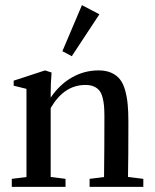

<svg xmlns="http://www.w3.org/2000/svg" viewBox="-20 -727 602 747"><path d="M259.3 -508.3 222.7 -527.8 298.8 -707 366.7 -671.4ZM25.9 0V-31.2L83 -38.1V-381.3L33.2 -393.6V-413.1L155.3 -453.1L180.7 -444.8Q177.2 -404.8 177.2 -367.2V-347.2Q211.4 -397.9 259.5 -425.5Q307.6 -453.1 363.8 -453.1Q392.6 -453.1 413.1 -443.8Q433.6 -434.6 446.5 -418.5Q459.5 -402.3 466.8 -376Q474.1 -349.6 476.8 -320.8Q479.5 -292 479.5 -252.4Q479.5 -108.4 478 -38.6L537.6 -31.2V0H328.6V-31.2L384.8 -38.1Q386.2 -153.3 386.2 -272Q386.2 -296.9 384.8 -314.2Q383.3 -331.5 378.9 -348.1Q374.5 -364.7 366.5 -374.8Q358.4 -384.8 345 -390.6Q331.5 -396.5 312.5 -396.5Q229 -396.5 177.2 -306.6V-38.6L234.9 -31.2V0Z"/></svg>

Font: Elstob 10pt Medium
Style: Regular
Weight: 500
Designer: Peter S. Baker
Version: Version 1.015